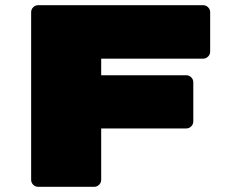

<svg xmlns="http://www.w3.org/2000/svg" viewBox="-20 -720 890 740"><path d="M790 -673V-521Q790 -510 782 -502Q774 -494 763 -494H370V-430H698Q709 -430 717 -422Q725 -414 725 -403V-252Q725 -241 717 -233Q709 -225 698 -225H370V-27Q370 -16 362 -8Q354 0 343 0H127Q116 0 108 -8Q100 -16 100 -27V-673Q100 -684 108 -692Q116 -700 127 -700H763Q774 -700 782 -692Q790 -684 790 -673Z"/></svg>

Font: Rubik Mono One
Style: Regular
Weight: 400
Designer: Hubert and Fischer with Elvire Volk Leonovitch (Cyrillic Expansion: Cyreal)
Foundry: Hubert and Fischer with Elvire Volk Leonovitch
Version: Version 2.000